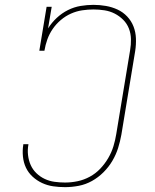

<svg xmlns="http://www.w3.org/2000/svg" viewBox="-20 -763 640 791"><path d="M248 8Q223 8 199 4.5Q175 1 153.5 -9Q132 -19 114.5 -35Q97 -51 87 -72Q77 -93 74.5 -118Q72 -143 76 -167Q76 -168 76 -168.5Q76 -169 76 -169H97Q97 -169 97 -168.5Q97 -168 97 -167Q93 -146 95.5 -124Q98 -102 106.5 -83Q115 -64 130 -49.5Q145 -35 164 -26Q183 -17 204.5 -14Q226 -11 248 -11Q274 -11 300 -16.5Q326 -22 350 -35Q374 -48 393 -68Q412 -88 426 -112Q440 -136 447.5 -161Q455 -186 459 -211L516 -556Q520 -579 519.5 -602Q519 -625 511 -645.5Q503 -666 487.5 -681.5Q472 -697 452.5 -707Q433 -717 410.5 -720.5Q388 -724 365 -724Q342 -724 318.5 -720.5Q295 -717 272.5 -707Q250 -697 230.5 -680.5Q211 -664 197 -643.5Q183 -623 175 -600.5Q167 -578 163 -554H142L172 -735H193L178 -646Q193 -670 214 -689.5Q235 -709 260 -721.5Q285 -734 312 -738.5Q339 -743 365 -743Q391 -743 416.5 -738.5Q442 -734 464.5 -723.5Q487 -713 504 -695Q521 -677 530 -654Q539 -631 540 -605Q541 -579 537 -553L480 -208Q475 -180 466.5 -153Q458 -126 443 -100.5Q428 -75 406.5 -53.5Q385 -32 359 -17.5Q333 -3 304.5 2.5Q276 8 248 8Z"/></svg>

Font: Iosevka Slab Thin Extended
Style: Italic
Weight: 100
Width: 7
Italic angle: -9°
Monospace: yes
Designer: Belleve Invis
Foundry: Belleve Invis
Version: Version 11.1.0; ttfautohint (v1.8.3)